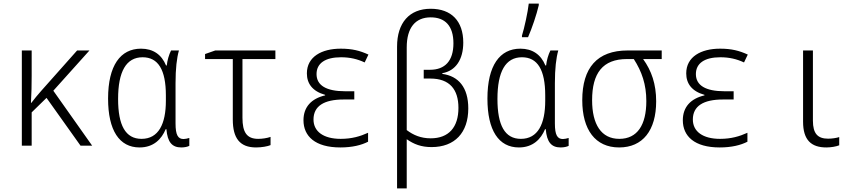

<svg xmlns="http://www.w3.org/2000/svg" viewBox="-20 -814 4810 1073"><path d="M102 0H157V-186L240 -267L430 0H495L278 -307L480 -532H411L211 -307C190 -284 174 -263 155 -239H153C156 -292 157 -339 157 -391V-532H102Z M760 10C839 10 883 -37 906 -92H910C916 -19 942 10 993 10C1012 10 1029 6 1038 1V-43C1028 -40 1015 -37 1006 -37C975 -37 961 -59 961 -124V-349C961 -431 968 -490 980 -532H936C924 -508 915 -477 912 -448H908C883 -509 836 -542 768 -542C653 -542 584 -448 584 -263C584 -85 647 10 760 10ZM771 -38C681 -38 640 -114 640 -261C640 -414 685 -494 777 -494C864 -494 907 -424 907 -281V-251C907 -121 866 -38 771 -38Z M1411 10C1442 10 1476 4 1492 -3V-49C1473 -42 1445 -38 1423 -38C1359 -38 1335 -75 1335 -156V-484H1519V-532H1183L1126 -512V-484H1281V-146C1281 -42 1320 10 1411 10Z M1882 10C1949 10 2000 -3 2037 -22V-72C1993 -52 1946 -38 1884 -38C1788 -38 1732 -79 1732 -146C1732 -221 1790 -258 1901 -258H1960V-304H1909C1803 -304 1749 -337 1749 -400C1749 -460 1797 -494 1886 -494C1935 -494 1978 -484 2018 -465L2039 -509C1991 -531 1948 -542 1884 -542C1778 -542 1695 -497 1695 -404C1695 -347 1726 -304 1797 -284V-281C1720 -263 1676 -216 1676 -142C1676 -53 1741 10 1882 10Z M2199 -553V239H2253V-36C2293 -8 2334 8 2392 8C2521 8 2597 -72 2597 -208C2597 -326 2542 -389 2452 -401V-405C2527 -418 2569 -482 2569 -576C2569 -697 2502 -765 2387 -765C2268 -765 2199 -687 2199 -553ZM2387 -41C2332 -41 2290 -59 2253 -87V-549C2253 -659 2301 -717 2387 -717C2467 -717 2514 -670 2514 -572C2514 -474 2467 -424 2383 -424H2348V-375H2385C2493 -375 2542 -314 2542 -211C2542 -103 2488 -41 2387 -41Z M2897 -615V-606H2931C2953 -656 2979 -733 2991 -785V-794H2935C2930 -747 2910 -656 2897 -615ZM2880 10C2959 10 3003 -37 3026 -92H3030C3036 -19 3062 10 3113 10C3132 10 3149 6 3158 1V-43C3148 -40 3135 -37 3126 -37C3095 -37 3081 -59 3081 -124V-349C3081 -431 3088 -490 3100 -532H3056C3044 -508 3035 -477 3032 -448H3028C3003 -509 2956 -542 2888 -542C2773 -542 2704 -448 2704 -263C2704 -85 2767 10 2880 10ZM2891 -38C2801 -38 2760 -114 2760 -261C2760 -414 2805 -494 2897 -494C2984 -494 3027 -424 3027 -281V-251C3027 -121 2986 -38 2891 -38Z M3440 10C3572 10 3647 -85 3647 -248C3647 -344 3621 -419 3574 -484H3678V-532H3488C3317 -532 3234 -435 3234 -254C3234 -89 3307 10 3440 10ZM3441 -38C3340 -38 3289 -119 3289 -254C3289 -405 3348 -484 3484 -484H3522C3567 -414 3592 -342 3592 -249C3592 -116 3542 -38 3441 -38Z M4002 10C4069 10 4120 -3 4157 -22V-72C4113 -52 4066 -38 4004 -38C3908 -38 3852 -79 3852 -146C3852 -221 3910 -258 4021 -258H4080V-304H4029C3923 -304 3869 -337 3869 -400C3869 -460 3917 -494 4006 -494C4055 -494 4098 -484 4138 -465L4159 -509C4111 -531 4068 -542 4004 -542C3898 -542 3815 -497 3815 -404C3815 -347 3846 -304 3917 -284V-281C3840 -263 3796 -216 3796 -142C3796 -53 3861 10 4002 10Z M4598 10C4624 10 4653 5 4670 -2V-48C4656 -43 4630 -39 4608 -39C4550 -39 4523 -67 4523 -140V-532H4468V-134C4468 -32 4513 10 4598 10Z"/></svg>

Font: Noto Sans Mono Condensed Light
Style: Regular
Weight: 300
Width: 3
Designer: Monotype Design Team
Foundry: Monotype Imaging Inc.
Version: Version 2.014